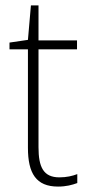

<svg xmlns="http://www.w3.org/2000/svg" viewBox="-20 -771 328 708"><path d="M199 -117C140 -117 122 -155 122 -228V-589H264V-622H122V-751H94L83 -624L15 -614V-589H83V-226C83 -132 113 -83 194 -83C224 -83 246 -89 265 -96V-129C247 -122 225 -117 199 -117Z"/></svg>

Font: Noto Sans Kannada UI SemiCondensed ExtraLight
Style: Regular
Weight: 200
Width: 4
Designer: Jelle Bosma - Monotype Design Team
Foundry: Monotype Imaging Inc.
Version: Version 2.005